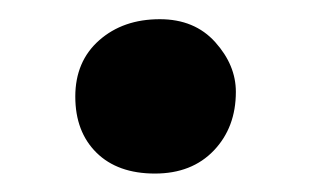

<svg xmlns="http://www.w3.org/2000/svg" viewBox="-20 -362 331 204"><path d="M144.6 -177.6Q105 -177.6 82.5 -199.8Q60 -222 60 -259.4Q60 -296.8 85.4 -319.2Q110.8 -341.6 149.8 -341.6Q186.8 -341.6 208.7 -317.2Q230.6 -292.8 230.6 -264.4Q230.6 -226.6 207.2 -202.1Q183.8 -177.6 144.6 -177.6Z"/></svg>

Font: Vollkorn
Style: Regular
Weight: 400
Designer: Friedrich Althausen
Foundry: Friedrich Althausen
Version: Version 4.104